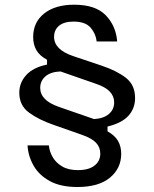

<svg xmlns="http://www.w3.org/2000/svg" viewBox="-20 -682 640 796"><path d="M300.8 93.3Q231.7 93.3 186.7 68.8Q141.7 44.2 119.2 4.6Q96.7 -35 94.2 -79.2H182.5Q185 -54.2 198.3 -30.8Q211.7 -7.5 237.5 7.9Q263.3 23.3 303.3 23.3Q347.5 23.3 371.7 4.6Q395.8 -14.2 395.8 -45Q395.8 -71.7 377.9 -90.4Q360 -109.2 319.2 -123.3L202.5 -164.2Q140 -185.8 100 -215.4Q60 -245 60 -297.5Q60 -339.2 88.8 -370.8Q117.5 -402.5 175 -414.2V-434.2Q144.2 -450.8 130.8 -474.2Q117.5 -497.5 117.5 -528.3Q117.5 -590 163.3 -626.2Q209.2 -662.5 287.5 -662.5Q375.8 -662.5 418.3 -618.8Q460.8 -575 465.8 -510H380.8Q377.5 -541.7 355.8 -567.1Q334.2 -592.5 285 -592.5Q245.8 -592.5 225 -575.4Q204.2 -558.3 204.2 -529.2Q204.2 -475.8 284.2 -449.2L400.8 -410Q463.3 -389.2 501.7 -359.6Q540 -330 540 -275.8Q540 -232.5 512.5 -202.1Q485 -171.7 425.8 -157.5V-137.5Q455.8 -120.8 469.2 -97.9Q482.5 -75 482.5 -44.2Q482.5 15.8 435.8 54.6Q389.2 93.3 300.8 93.3ZM370 -188.3Q410 -190.8 431.7 -209.6Q453.3 -228.3 453.3 -257.5Q453.3 -283.3 435 -302.5Q416.7 -321.7 376.7 -335L230.8 -385.8Q190 -384.2 168.3 -365.4Q146.7 -346.7 146.7 -317.5Q146.7 -265.8 223.3 -239.2Z"/></svg>

Font: Familjen Grotesk GF
Style: Regular
Weight: 400
Designer: Anders Wikstroem, Jonas Baeckman, Matilda Gysing, Kristian Moeller
Foundry: Familjen STHLM AB
Version: Version 2.000; Beta; Release 4; Build 6